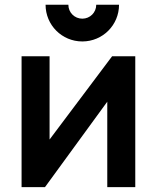

<svg xmlns="http://www.w3.org/2000/svg" viewBox="-20 -772 648 792"><path d="M538 -540H442.5L184.5 -196.5V-540H69V0H165.5L422.5 -352.5V0H538ZM168 -752.5C168 -668.5 235.5 -601 319.5 -601C403.5 -601 471 -668.5 471 -752.5H377C377 -720.5 351.5 -695 319.5 -695C287.5 -695 262 -720.5 262 -752.5Z"/></svg>

Font: Manrope
Style: Bold
Weight: 700
Designer: Mikhail Sharanda
Foundry: Mikhail Sharanda
Version: Version 4.505;FEAKit 1.0